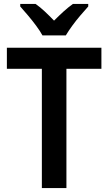

<svg xmlns="http://www.w3.org/2000/svg" viewBox="-20 -957 551 977"><path d="M318 0H193V-607H15V-714H496V-607H318ZM196 -777Q184 -799 164 -826Q144 -853 122 -879Q100 -905 83 -924V-937H161Q184 -921 207.5 -899Q231 -877 255 -852Q281 -878 303.5 -898.5Q326 -919 351 -937H429V-924Q412 -905 390 -879.5Q368 -854 348 -826.5Q328 -799 315 -777Z"/></svg>

Font: Noto Sans Khmer UI SemiCondensed SemiBold
Style: Regular
Weight: 600
Width: 4
Designer: Danh Hong and the Monotype Design Team
Foundry: Monotype Imaging Inc.
Version: Version 2.002; ttfautohint (v1.8.4.7-5d5b)